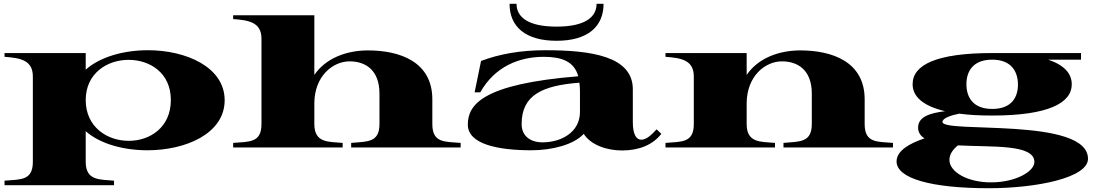

<svg xmlns="http://www.w3.org/2000/svg" viewBox="-20 -781 5801 1017"><path d="M4 176V200H584V176C510 169 434 178 434 76V-86C511 -18 636 15 761 15C965 15 1170 -74 1170 -250C1170 -426 965 -515 764 -515C638 -515 511 -481 434 -412V-500H4V-480C87 -474 154 -463 154 -376V76C154 176 90 169 4 176ZM662 -35C548 -35 434 -108 434 -251C434 -393 548 -464 661 -464C773 -464 885 -396 885 -251C885 -106 774 -35 662 -35Z M1215 -24V0H1795V-24C1721 -31 1645 -22 1645 -124V-235C1646 -377 1742 -456 1832 -456C1913 -456 1990 -413 1990 -285V-124C1990 -24 1924 -32 1840 -24V0H2420V-24C2336 -31 2270 -23 2270 -124V-255C2270 -454 2098 -514 1929 -514C1816 -514 1705 -473 1645 -384V-700H1215V-680C1298 -674 1365 -663 1365 -576V-124C1365 -24 1301 -31 1215 -24Z M2795 15C2905 15 3020 -15 3072 -72C3108 -15 3190 16 3275 16C3364 16 3437 -13 3483 -72L3458 -96C3430 -65 3403 -41 3377 -41C3350 -41 3332 -70 3332 -134V-308C3332 -483 3112 -515 2868 -515C2739 -515 2625 -495 2528 -458L2494 -292H2524C2601 -429 2731 -480 2860 -480C2953 -480 3021 -457 3043 -377C2536 -336 2458 -227 2458 -121C2458 -16 2621 15 2795 15ZM2854 -27C2790 -27 2743 -60 2743 -124C2743 -279 2855 -328 3049 -343C3051 -329 3052 -313 3052 -296V-188C3052 -80 2952 -27 2854 -27ZM2716 -761H2679C2679 -639 2764 -565 2928 -565C3092 -565 3177 -639 3177 -761H3140C3140 -691 3080 -640 2928 -640C2776 -640 2716 -691 2716 -761Z M4560 -124V-255C4560 -454 4388 -514 4219 -514C4106 -514 3995 -473 3935 -384V-500H3505V-480C3588 -474 3655 -463 3655 -376V-124C3655 -24 3591 -31 3505 -24V0H4085V-24C4011 -31 3935 -22 3935 -124V-235C3936 -377 4032 -456 4122 -456C4203 -456 4280 -413 4280 -285V-124C4280 -24 4214 -32 4130 -24V0H4710V-24C4626 -31 4560 -23 4560 -124Z M5236 -169C5531 -169 5657 -235 5657 -334C5657 -391 5618 -436 5532 -465H5706V-500H5238H5236C4941 -500 4814 -438 4814 -335C4814 -270 4868 -220 4986 -192C4906 -182 4843 -163 4843 -105C4843 -80 4856 -61 4877 -48C4799 -22 4729 17 4729 74C4729 164 4912 216 5217 216C5470 216 5743 161 5743 60C5743 -163 4972 -73 4972 -135C4972 -155 5016 -170 5061 -179C5111 -172 5169 -169 5236 -169ZM5236 -204C5131 -204 5099 -269 5099 -335C5099 -400 5131 -465 5236 -465C5339 -465 5372 -399 5372 -333C5372 -268 5340 -204 5236 -204ZM5009 66C5009 40 5023 14 5054 -11C5233 -1 5459 -19 5459 77C5459 127 5361 185 5229 185C5103 185 5009 129 5009 66Z"/></svg>

Font: Sprat Extended Black
Style: Regular
Weight: 900
Width: 9
Designer: Ethan Nakache
Foundry: Collletttivo
Version: Version 2.000;Glyphs 3.2 (3217)